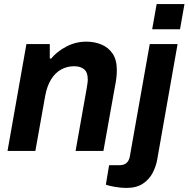

<svg xmlns="http://www.w3.org/2000/svg" viewBox="-20 -743 929 945"><path d="M17 0 110 -526H225V-455H232Q260 -489 306 -513.5Q352 -538 405 -538Q445 -538 479 -524Q513 -510 534 -479.5Q555 -449 555 -398Q555 -378 552.5 -357.5Q550 -337 545 -313L489 0H352L406 -304Q408 -318 410 -329.5Q412 -341 412 -352Q412 -387 394 -402Q376 -417 345 -417Q310 -417 281 -401Q252 -385 232 -353Q212 -321 203 -274L154 0ZM602 182Q577 182 547 177Q517 172 501 166L517 70H569Q611 70 619 27L717 -526H854L754 41Q748 76 731 108.5Q714 141 682.5 161.5Q651 182 602 182ZM729 -599 751 -723H888L866 -599Z"/></svg>

Font: Archivo VF Beta
Style: Italic
Weight: 400
Italic angle: -10°
Designer: Hector Gatti
Foundry: Omnibus-Type
Version: Version 1.002